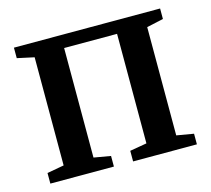

<svg xmlns="http://www.w3.org/2000/svg" viewBox="-83 -636 806 734"><g transform="rotate(-15 320.0 -269.0)"><path d="M30 0V-42L97 -54V-482L30 -496.5V-538H608.5V-496.5L542.5 -482V-53.5L610 -42V0H357.5V-42L424.5 -53.5V-487H215V-53.5L281.5 -42V0Z"/></g></svg>

Font: Merriweather 60pt SemiBold
Style: Regular
Weight: 600
Version: Version 2.100